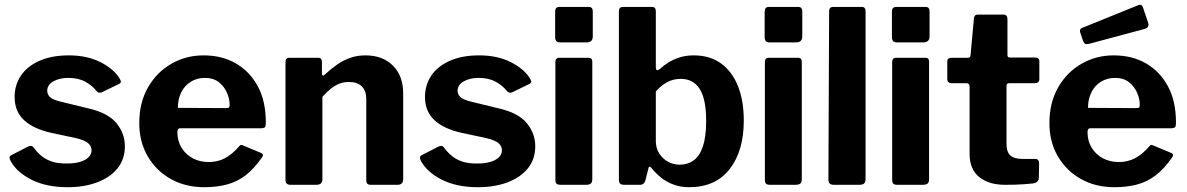

<svg xmlns="http://www.w3.org/2000/svg" viewBox="-20 -771 4953 801"><path d="M382 -392Q365 -414 336 -430Q307 -446 265 -446Q228 -446 202.5 -431.5Q177 -417 177 -392Q177 -379 187 -367.5Q197 -356 233 -347L348 -319Q431 -300 466 -257Q501 -214 501 -161Q501 -107 470.5 -69Q440 -31 386 -10.5Q332 10 262 10Q173 10 111 -21.5Q49 -53 24 -100Q20 -107 20 -113.5Q20 -120 26 -123L94 -158Q104 -163 109.5 -162.5Q115 -162 119 -157Q132 -139 150 -123Q168 -107 195 -97.5Q222 -88 263 -89Q291 -89 313.5 -95.5Q336 -102 349 -114.5Q362 -127 362 -144Q362 -161 348 -173.5Q334 -186 296 -195L193 -217Q118 -234 79.5 -270.5Q41 -307 41 -366Q41 -417 67.5 -456Q94 -495 145 -517.5Q196 -540 267 -540Q343 -540 398.5 -512Q454 -484 478 -445Q482 -439 484 -432.5Q486 -426 477 -421L405 -386Q398 -383 392.5 -384.5Q387 -386 382 -392Z M720 -220Q720 -183 737.5 -154.5Q755 -126 784.5 -110.5Q814 -95 851 -95Q887 -95 917.5 -110.5Q948 -126 979 -162Q983 -166 986 -166.5Q989 -167 997 -163L1069 -133Q1083 -127 1072 -113Q1040 -67 1005 -40Q970 -13 927.5 -1.5Q885 10 832 10Q754 10 693 -24Q632 -58 596.5 -118.5Q561 -179 561 -257Q561 -343 597.5 -406.5Q634 -470 695 -505Q756 -540 829 -540Q906 -540 964 -506.5Q1022 -473 1055.5 -411Q1089 -349 1089 -260Q1089 -249 1087 -243Q1085 -237 1072 -236H732Q726 -236 723 -232Q720 -228 720 -220ZM921 -320Q932 -320 935 -322.5Q938 -325 938 -334Q938 -359 926.5 -385Q915 -411 892.5 -428.5Q870 -446 835 -446Q802 -446 776 -430Q750 -414 736 -385.5Q722 -357 722 -321Z M1192 0Q1171 0 1171 -20V-511Q1171 -530 1187 -530H1308Q1323 -530 1323 -513V-464Q1323 -458 1326 -456Q1329 -454 1335 -460Q1361 -484 1387 -502Q1413 -520 1442 -530Q1471 -540 1504 -540Q1577 -540 1619.5 -497Q1662 -454 1662 -382V-24Q1662 0 1638 0H1527Q1517 0 1512.5 -4.5Q1508 -9 1508 -20V-358Q1508 -392 1489.5 -410.5Q1471 -429 1435 -429Q1414 -429 1396 -422Q1378 -415 1361 -401.5Q1344 -388 1325 -367V-23Q1325 0 1299 0H1192Z M2094 -392Q2077 -414 2048 -430Q2019 -446 1977 -446Q1940 -446 1914.5 -431.5Q1889 -417 1889 -392Q1889 -379 1899 -367.5Q1909 -356 1945 -347L2060 -319Q2143 -300 2178 -257Q2213 -214 2213 -161Q2213 -107 2182.5 -69Q2152 -31 2098 -10.5Q2044 10 1974 10Q1885 10 1823 -21.5Q1761 -53 1736 -100Q1732 -107 1732 -113.5Q1732 -120 1738 -123L1806 -158Q1816 -163 1821.5 -162.5Q1827 -162 1831 -157Q1844 -139 1862 -123Q1880 -107 1907 -97.5Q1934 -88 1975 -89Q2003 -89 2025.5 -95.5Q2048 -102 2061 -114.5Q2074 -127 2074 -144Q2074 -161 2060 -173.5Q2046 -186 2008 -195L1905 -217Q1830 -234 1791.5 -270.5Q1753 -307 1753 -366Q1753 -417 1779.5 -456Q1806 -495 1857 -517.5Q1908 -540 1979 -540Q2055 -540 2110.5 -512Q2166 -484 2190 -445Q2194 -439 2196 -432.5Q2198 -426 2189 -421L2117 -386Q2110 -383 2104.5 -384.5Q2099 -386 2094 -392Z M2451 -24Q2451 -11 2445 -5.5Q2439 0 2424 0H2319Q2306 0 2301.5 -5Q2297 -10 2297 -21V-511Q2297 -530 2313 -530H2436Q2451 -530 2451 -513ZM2453 -619Q2453 -594 2426 -594H2318Q2305 -594 2300.5 -600Q2296 -606 2296 -617V-722Q2296 -742 2313 -742H2437Q2453 -742 2453 -723Z M2585 0Q2572 0 2567 -5Q2562 -10 2562 -22V-723Q2562 -742 2578 -742H2701Q2716 -742 2716 -724V-491Q2716 -479 2721.5 -478.5Q2727 -478 2734 -484Q2750 -499 2770.5 -511.5Q2791 -524 2817 -532Q2843 -540 2874 -540Q2942 -540 2988.5 -506Q3035 -472 3059 -411Q3083 -350 3083 -268Q3083 -141 3024 -65.5Q2965 10 2855 10Q2819 10 2788.5 -1.5Q2758 -13 2735.5 -32Q2713 -51 2697 -71Q2693 -76 2689.5 -75.5Q2686 -75 2685 -68L2673 -20Q2668 0 2650 0ZM2716 -183Q2716 -153 2730 -131Q2744 -109 2766.5 -96.5Q2789 -84 2816 -84Q2849 -84 2874 -102Q2899 -120 2912.5 -160.5Q2926 -201 2926 -266Q2926 -358 2899 -400Q2872 -442 2820 -442Q2788 -442 2762 -427.5Q2736 -413 2716 -389Z M3325 -24Q3325 -11 3319 -5.5Q3313 0 3298 0H3193Q3180 0 3175.5 -5Q3171 -10 3171 -21V-511Q3171 -530 3187 -530H3310Q3325 -530 3325 -513ZM3327 -619Q3327 -594 3300 -594H3192Q3179 -594 3174.5 -600Q3170 -606 3170 -617V-722Q3170 -742 3187 -742H3311Q3327 -742 3327 -723Z M3591 -24Q3591 -11 3585 -5.5Q3579 0 3564 0H3458Q3436 0 3436 -21L3439 -723Q3439 -742 3455 -742H3576Q3591 -742 3591 -724Z M3856 -24Q3856 -11 3850 -5.5Q3844 0 3829 0H3724Q3711 0 3706.5 -5Q3702 -10 3702 -21V-511Q3702 -530 3718 -530H3841Q3856 -530 3856 -513ZM3858 -619Q3858 -594 3831 -594H3723Q3710 -594 3705.5 -600Q3701 -606 3701 -617V-722Q3701 -742 3718 -742H3842Q3858 -742 3858 -723Z M4190 -424Q4179 -424 4179 -412V-171Q4179 -137 4195 -122.5Q4211 -108 4246 -108H4300Q4307 -108 4311 -103Q4315 -98 4315 -91L4314 -30Q4314 -11 4292 -6Q4274 -4 4253.5 -2.5Q4233 -1 4212.5 -0.5Q4192 0 4173 0Q4105 0 4065 -32.5Q4025 -65 4025 -129V-409Q4025 -424 4012 -424H3951Q3932 -424 3932 -441V-515Q3932 -530 3950 -530H4019Q4028 -530 4029 -541L4043 -693Q4044 -710 4058 -710H4167Q4183 -710 4183 -691V-541Q4183 -531 4193 -531H4298Q4316 -531 4316 -515V-441Q4316 -424 4296 -424Z M4517 -220Q4517 -183 4534.5 -154.5Q4552 -126 4581.5 -110.5Q4611 -95 4648 -95Q4684 -95 4714.5 -110.5Q4745 -126 4776 -162Q4780 -166 4783 -166.5Q4786 -167 4794 -163L4866 -133Q4880 -127 4869 -113Q4837 -67 4802 -40Q4767 -13 4724.5 -1.5Q4682 10 4629 10Q4551 10 4490 -24Q4429 -58 4393.5 -118.5Q4358 -179 4358 -257Q4358 -343 4394.5 -406.5Q4431 -470 4492 -505Q4553 -540 4626 -540Q4703 -540 4761 -506.5Q4819 -473 4852.5 -411Q4886 -349 4886 -260Q4886 -249 4884 -243Q4882 -237 4869 -236H4529Q4523 -236 4520 -232Q4517 -228 4517 -220ZM4718 -320Q4729 -320 4732 -322.5Q4735 -325 4735 -334Q4735 -359 4723.5 -385Q4712 -411 4689.5 -428.5Q4667 -446 4632 -446Q4599 -446 4573 -430Q4547 -414 4533 -385.5Q4519 -357 4519 -321ZM4748 -741 4770 -676Q4776 -656 4754 -650L4523 -588Q4512 -586 4507 -588.5Q4502 -591 4499 -599L4487 -634Q4482 -649 4493 -654L4730 -750Q4742 -755 4748 -741Z"/></svg>

Font: Libre Franklin
Style: Bold
Weight: 700
Designer: Pablo Impallari, Rodrigo Fuenzalida, Nhung Nguyen
Foundry: Impallari Type
Version: Version 3.000